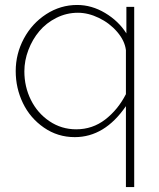

<svg xmlns="http://www.w3.org/2000/svg" viewBox="-20 -548 647 781"><path d="M43.9 -258.8Q43.9 -329.1 77.1 -391.1Q110.4 -453.1 168.2 -490.5Q226.1 -527.8 293.9 -527.8Q353 -527.8 407.7 -495.1Q462.4 -462.4 494.1 -412.1V-520H525.9V212.9H492.2V-116.2Q405.8 9.8 284.2 9.8Q214.4 9.8 158.4 -29.1Q102.5 -67.9 73.2 -128.7Q43.9 -189.5 43.9 -258.8ZM492.2 -165V-344.2Q487.3 -382.8 456.5 -418.5Q425.8 -454.1 382.3 -475.1Q338.9 -496.1 296.9 -496.1Q250.5 -496.1 209.2 -475.3Q168 -454.6 139.9 -421.1Q111.8 -387.7 95.5 -344.7Q79.1 -301.8 79.1 -257.8Q79.1 -195.3 105.7 -141.6Q132.3 -87.9 181.2 -54.9Q230 -22 290 -22Q356.4 -22 408.2 -62Q460 -102.1 492.2 -165Z"/></svg>

Font: Rawline ExtraLight
Style: Regular
Weight: 275
Designer: Matt McInerney, Pablo Impallari, Rodrigo Fuenzalida
Foundry: Matt McInerney, Pablo Impallari, Rodrigo Fuenzalida
Version: Version 4.020;PS 004.020;hotconv 1.0.88;makeotf.lib2.5.64775